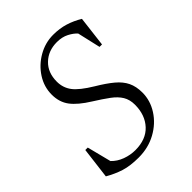

<svg xmlns="http://www.w3.org/2000/svg" viewBox="-197 -773 886 886"><g transform="rotate(-45 246.5 -330.0)"><path d="M185 10Q130 10 92 -2Q54 -14 16 -36L35 -189H51L81 -71Q103 -48 134.5 -36.5Q166 -25 198 -25Q268 -25 306.5 -66.5Q345 -108 345 -175Q345 -208 330.5 -232Q316 -256 287.5 -277Q259 -298 216 -325Q158 -361 132 -395.5Q106 -430 106 -479Q106 -530 134 -573.5Q162 -617 208 -643.5Q254 -670 306 -670Q348 -670 383.5 -659Q419 -648 452 -628L434 -479H418L392 -592Q378 -608 353 -621Q328 -634 294 -634Q238 -634 201.5 -599Q165 -564 165 -505Q165 -465 188 -434.5Q211 -404 274 -366Q321 -338 351 -313Q381 -288 395 -259Q409 -230 409 -190Q409 -138 379.5 -92Q350 -46 299 -18Q248 10 185 10Z"/></g></svg>

Font: Spectral Light
Style: Italic
Weight: 300
Italic angle: -10°
Designer: Jean-Baptiste Levee
Foundry: Production Type
Version: Version 2.001